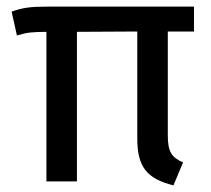

<svg xmlns="http://www.w3.org/2000/svg" viewBox="-20 -547 635 579"><path d="M565 -452V-527H122C71 -527 50 -524 15 -512L31 -440C48 -445 61 -448 72 -449C83 -450 99 -451 120 -451V0H212V-451L394 -452V-129C394 -45 422 -8 503 12L532 -57C497 -73 486 -89 486 -140V-452Z"/></svg>

Font: Fira Sans
Style: Regular
Weight: 400
Designer: Carrois Corporate & Edenspiekermann AG
Foundry: Carrois Corporate GbR & Edenspiekermann AG
Version: Version 4.203